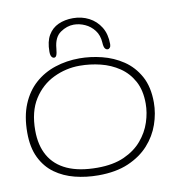

<svg xmlns="http://www.w3.org/2000/svg" viewBox="-79 -745 784 840"><g transform="rotate(-10 313.0 -325.0)"><path d="M291.5 23.5Q237 23.5 187.5 11Q138 -1.5 99.5 -29.2Q61 -57 38.8 -102.5Q16.5 -148 16.5 -214Q16.5 -286.5 38.5 -339.5Q60.5 -392.5 99.2 -427Q138 -461.5 189 -478.2Q240 -495 297.5 -495Q346 -495 396.5 -482.5Q447 -470 489.8 -441.5Q532.5 -413 558.8 -365.5Q585 -318 585 -248.5Q585 -200 568.2 -151.8Q551.5 -103.5 516 -64Q480.5 -24.5 425 -0.5Q369.5 23.5 291.5 23.5ZM292.5 -10Q363 -10 412 -32Q461 -54 491.2 -89.8Q521.5 -125.5 535.2 -167.5Q549 -209.5 549 -250Q549 -309 526.8 -349.8Q504.5 -390.5 467.5 -415.5Q430.5 -440.5 385 -451.8Q339.5 -463 292.5 -463Q231.5 -463 176.5 -436.5Q121.5 -410 87 -355.8Q52.5 -301.5 52.5 -217.5Q52.5 -151 79.2 -104.5Q106 -58 159.2 -34Q212.5 -10 292.5 -10ZM189.5 -517Q183 -517 178.2 -524Q173.5 -531 173.5 -546.5Q173.5 -591.5 189.8 -619.2Q206 -647 234.8 -660Q263.5 -673 300 -673Q338.5 -673 370.5 -656.5Q402.5 -640 421.8 -608.8Q441 -577.5 441 -533Q441 -523.5 436.8 -518Q432.5 -512.5 427 -512.5Q419.5 -512.5 414.5 -519.5Q409.5 -526.5 408.5 -545.5Q406.5 -578.5 389.5 -600.5Q372.5 -622.5 348 -633.5Q323.5 -644.5 298.5 -644.5Q268 -644.5 239 -624.5Q210 -604.5 206 -555.5Q204 -533.5 200.2 -525.2Q196.5 -517 189.5 -517Z"/></g></svg>

Font: Gluten Thin
Style: Regular
Weight: 100
Designer: Tyler Finck
Foundry: Etcetera Type Company
Version: Version 1.300